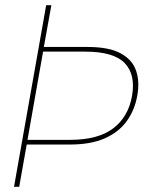

<svg xmlns="http://www.w3.org/2000/svg" viewBox="-20 -720 570 740"><path d="M34 0 158 -700H178L149 -539H317Q400 -539 445 -514.5Q490 -490 504.5 -447.5Q519 -405 509 -351Q499 -295 468 -252.5Q437 -210 383 -186.5Q329 -163 251 -163H83L54 0ZM86 -181H251Q358 -181 416.5 -225.5Q475 -270 489 -351Q503 -433 460.5 -477Q418 -521 308 -521H146Z"/></svg>

Font: DM Sans 24pt Thin
Style: Italic
Weight: 250
Italic angle: -10°
Designer: Colophon Foundry, Jonny Pinhorn
Foundry: Colophon Foundry
Version: Version 4.004;gftools[0.9.30]